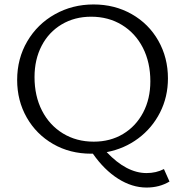

<svg xmlns="http://www.w3.org/2000/svg" viewBox="-20 -684 830 862"><path d="M741 131Q696 158 638 158Q573 158 510.5 118.5Q448 79 397 6H389Q294 6 218.5 -37.5Q143 -81 100 -156.5Q57 -232 57 -325Q57 -421 102.5 -498.5Q148 -576 226.5 -620Q305 -664 400 -664Q495 -664 571.5 -620.5Q648 -577 691 -501Q734 -425 734 -332Q734 -249 698.5 -179Q663 -109 600.5 -62.5Q538 -16 459 -1Q548 93 638 93Q681 93 716 75ZM401 -48Q475 -48 532.5 -82.5Q590 -117 622.5 -178.5Q655 -240 655 -319Q655 -404 621.5 -469.5Q588 -535 527.5 -572Q467 -609 389 -609Q315 -609 257 -574.5Q199 -540 167 -478.5Q135 -417 135 -338Q135 -253 168.5 -187.5Q202 -122 262.5 -85Q323 -48 401 -48Z"/></svg>

Font: Ysabeau SC
Style: Regular
Weight: 400
Designer: Christian Thalmann (Catharsis Fonts)
Version: Version 0.003